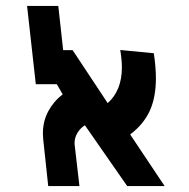

<svg xmlns="http://www.w3.org/2000/svg" viewBox="-20 -629 640 649"><path d="M507 -364.5Q507 -401 500 -449L386.5 -460Q392 -426 392 -401.5Q392 -323 344 -280.5L225.5 -459.5H193.5L177 -609H71.5L101 -344.5H172L192 -310Q161.5 -287 143.2 -253Q125 -219 125 -178Q125 -171.5 126 -158.5L143 0H248.5L232.5 -138.5L232 -145Q232 -164 242 -180.2Q252 -196.5 267 -205.5L410 0H536.5L420 -174.5Q464.5 -208 485.8 -253.5Q507 -299 507 -364.5Z"/></svg>

Font: JuliaMono ExtraBold
Style: Italic
Weight: 800
Italic angle: -9°
Monospace: yes
Designer: cormullion
Foundry: corm
Version: Version 0.057; ttfautohint (v1.8.4)